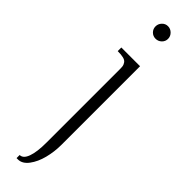

<svg xmlns="http://www.w3.org/2000/svg" viewBox="-283 -597 772 772"><g transform="rotate(45 103.0 -211.0)"><path d="M53.7 191.4V173.8Q73.7 173.8 84.2 144.5Q94.7 115.2 94.7 63.5V-352.5Q94.7 -365.7 93.8 -372.1Q92.8 -378.4 87.6 -386.2Q82.5 -394 70.3 -397.2Q58.1 -400.4 37.1 -400.4V-420.9H143.6V26.4Q143.6 65.4 134 102.8Q124.5 140.1 105.2 165.8Q85.9 191.4 61.5 191.4ZM84.5 -553.2Q74.2 -563.5 74.2 -578.1Q74.2 -592.8 84.5 -603.5Q94.7 -614.3 109.4 -614.3Q124 -614.3 134.8 -603.5Q145.5 -592.8 145.5 -578.1Q145.5 -563.5 134.8 -553.2Q124 -543 109.4 -543Q94.7 -543 84.5 -553.2Z"/></g></svg>

Font: Buda
Style: light
Weight: 400
Version: Version 1.002